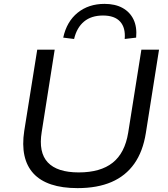

<svg xmlns="http://www.w3.org/2000/svg" viewBox="-20 -961 866 990"><path d="M380 9Q301 9 244 -10Q187 -29 152.5 -66.5Q118 -104 106 -159Q94 -214 105 -286L172 -705H262L195 -280Q178 -175 226.5 -123.5Q275 -72 386 -72Q498 -72 561 -122Q624 -172 641 -277L709 -705H800L732 -275Q717 -180 672.5 -117Q628 -54 555 -22.5Q482 9 380 9ZM362 -760 306 -767Q324 -850 380.5 -895.5Q437 -941 519 -941Q574 -941 612 -920Q650 -899 668.5 -860.5Q687 -822 682 -767L623 -760Q628 -818 599.5 -849.5Q571 -881 511 -881Q451 -881 413.5 -850Q376 -819 362 -760Z"/></svg>

Font: Nunito Sans 10pt SemiExpanded
Style: Italic
Weight: 400
Width: 6
Italic angle: -9°
Designer: Vernon Adams
Foundry: Vernon Adams
Version: Version 3.101;gftools[0.9.27]